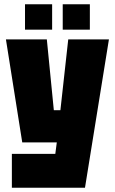

<svg xmlns="http://www.w3.org/2000/svg" viewBox="-20 -746 542 906"><path d="M36 140V-20H241L248 -74H85L8 -560H201L234 -226H265L302 -560H494L381 140ZM98 -606V-726H226V-606ZM276 -606V-726H404V-606Z"/></svg>

Font: Tektur Condensed ExtraBold
Style: Regular
Weight: 800
Width: 3
Designer: Adam Jagosz
Foundry: Adam Jagosz
Version: Version 1.005;gftools[0.9.30]